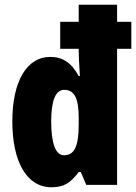

<svg xmlns="http://www.w3.org/2000/svg" viewBox="-20 -780 574 810"><path d="M197 10C250 10 277 -8 312 -54H321L344 0H474V-574H534V-688H474V-760H312V-688H234V-574H312V-565C312 -544 314 -509 317 -459H312C282 -516 243 -540 192 -540C93 -540 32 -437 32 -268C32 -99 92 10 197 10ZM250 -125C216 -125 196 -171 196 -268C196 -357 215 -401 251 -401C294 -401 312 -365 312 -284V-254C312 -163 294 -125 250 -125Z"/></svg>

Font: Noto Sans Hebrew ExtraCondensed Black
Style: Regular
Weight: 900
Width: 2
Designer: Monotype Design Team
Foundry: Monotype Imaging Inc.
Version: Version 2.004